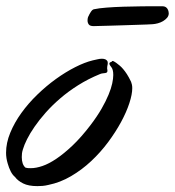

<svg xmlns="http://www.w3.org/2000/svg" viewBox="-75 -599 571 627"><path d="M275.9 -368.2Q275.9 -363.8 273.7 -362.3Q271.5 -360.8 268.1 -360.4Q264.6 -359.9 260 -359.4Q255.4 -358.9 251 -356.9Q212.9 -341.3 180.4 -320.8Q147.9 -300.3 121.6 -277.6Q95.2 -254.9 74.2 -231.2Q53.2 -207.5 38.1 -185.5Q22.9 -163.6 13.4 -144.5Q3.9 -125.5 0 -111.8Q-2.4 -104.5 -3.2 -98.4Q-3.9 -92.3 -3.9 -85.9Q-3.9 -62.5 7.8 -51.8Q12.7 -50.3 17.1 -50Q21.5 -49.8 25.9 -49.8Q42.5 -49.8 63.5 -56.9Q84.5 -64 109.1 -80.6Q133.8 -97.2 161.9 -123.8Q189.9 -150.4 220.2 -189.9Q242.2 -218.8 256.6 -243.9Q271 -269 279.5 -289.8Q288.1 -310.5 291.5 -326.7Q294.9 -342.8 294.9 -354Q294.9 -363.8 293.2 -369.9Q291.5 -376 289.1 -378.9Q282.2 -387.2 282.2 -391.1Q282.2 -393.6 283.9 -394.8Q285.6 -396 288.1 -397Q290.5 -397 290.5 -398.4Q290.5 -399.9 293 -399.9Q293.9 -399.9 296.4 -398.9Q298.8 -397.9 304.2 -394Q310.1 -389.6 315.7 -385Q321.3 -380.4 327.1 -373.5Q333 -366.7 339.4 -356.9Q345.7 -347.2 353 -332Q354.5 -328.1 355.7 -323Q356.9 -317.9 356.9 -311Q356.9 -291 347.4 -262Q337.9 -232.9 320.3 -200.4Q302.7 -168 278.1 -134.8Q253.4 -101.6 222.9 -73Q192.4 -44.4 157 -23.7Q121.6 -2.9 83 4.9Q73.2 7.3 64 8.1Q54.7 8.8 46.9 8.8Q18.1 8.8 0.5 0Q-17.1 -8.8 -25.9 -21Q-34.2 -27.8 -40 -39.3Q-45.9 -50.8 -49.8 -64.9Q-55.2 -82.5 -55.2 -100.1Q-55.2 -132.3 -41.5 -165.5Q-27.8 -198.7 -5.1 -230.2Q17.6 -261.7 46.9 -290Q76.2 -318.4 107.7 -341.1Q139.2 -363.8 170.4 -379.6Q201.7 -395.5 228 -401.9Q235.4 -403.3 243.2 -405.3Q251 -407.2 257.8 -407.2Q271.5 -407.2 275.9 -398.9Q276.9 -397 276.9 -393.1Q276.9 -389.2 275.9 -385.5Q274.9 -381.8 274.9 -375Q274.9 -373.5 275.4 -372.1Q275.9 -370.6 275.9 -368.2ZM476.1 -555.7Q476.1 -547.4 470.7 -541Q465.3 -534.7 457.5 -530Q449.7 -525.4 440.4 -522.9Q431.2 -520.5 423.8 -520Q419.9 -519.5 404.8 -519Q389.6 -518.6 369.4 -517.8Q349.1 -517.1 326.2 -516.4Q303.2 -515.6 283.2 -515.1Q263.2 -514.6 248.8 -514.2Q234.4 -513.7 231 -513.7Q218.8 -513.7 214.8 -519.3Q210.9 -524.9 210.9 -531.7Q210.9 -537.1 211.9 -541Q212.9 -544.9 213.9 -545.9Q216.3 -551.8 221.4 -559.8Q226.6 -567.9 231.9 -568.8Q248 -572.3 273.2 -574.2Q298.3 -576.2 328.1 -577.1Q357.9 -578.1 390.6 -578.4Q423.3 -578.6 455.1 -578.6Q461.4 -578.6 465.6 -576.2Q469.7 -573.7 471.9 -570.1Q474.1 -566.4 475.1 -562.5Q476.1 -558.6 476.1 -555.7Z"/></svg>

Font: Oregano
Style: Italic
Weight: 400
Italic angle: -12°
Designer: Astigmatic (AOETI)
Foundry: Astigmatic (AOETI)
Version: Version 1.000